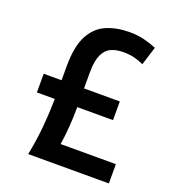

<svg xmlns="http://www.w3.org/2000/svg" viewBox="-129 -807 823 908"><g transform="rotate(20 282.0 -353.0)"><path d="M115 0Q130 -75 136.5 -145Q143 -215 144 -283V-288H54V-382H144V-453Q144 -552 173 -607Q202 -662 253 -684Q304 -706 369 -706Q410 -706 444 -697.5Q478 -689 506 -677L477 -584Q453 -595 429 -601Q405 -607 374 -607Q338 -607 312 -595Q286 -583 271.5 -551.5Q257 -520 257 -463V-382H437V-288H257V-284Q257 -239 253.5 -190.5Q250 -142 243 -97H521V0Z"/></g></svg>

Font: Ubuntu Sans SemiBold
Style: Regular
Weight: 600
Designer: Dalton Maag Ltd
Foundry: Dalton Maag Ltd
Version: Version 1.006; ttfautohint (v1.8.4.7-5d5b)